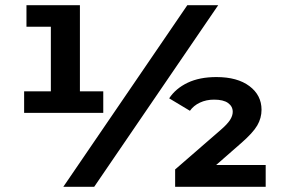

<svg xmlns="http://www.w3.org/2000/svg" viewBox="-20 -720 1084 740"><path d="M378 -368V-285H73V-368H176V-617H82V-700H288V-368ZM702 -700H821L343 0H224ZM1004 -84V0H655V-67L828 -217Q856 -241 866.5 -257.5Q877 -274 877 -289Q877 -310 859 -323Q841 -336 805 -336Q775 -336 750.5 -324.5Q726 -313 712 -293L632 -341Q657 -379 703 -401Q749 -423 814 -423Q895 -423 941.5 -388Q988 -353 988 -297Q988 -265 971.5 -236.5Q955 -208 909 -168L813 -84Z"/></svg>

Font: CMG Sans
Style: Bold
Weight: 700
Designer: Julieta Ulanovsky
Foundry: Julieta Ulanovsky
Version: Version 7.200